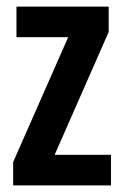

<svg xmlns="http://www.w3.org/2000/svg" viewBox="-20 -563 376 583"><path d="M317 0H20V-71L187 -450H30V-543H310V-466L146 -93H317Z"/></svg>

Font: Noto Sans Sinhala ExtraCondensed SemiBold
Style: Regular
Weight: 600
Width: 2
Designer: Jelle Bosma - Monotype Design Team
Foundry: Monotype Imaging Inc.
Version: Version 2.006; ttfautohint (v1.8.4.7-5d5b)